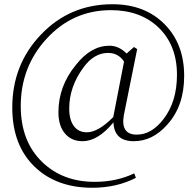

<svg xmlns="http://www.w3.org/2000/svg" viewBox="-20 -720 928 907"><path d="M566 -429Q539 -470 491 -470Q424 -470 374 -401Q307 -310 307 -207Q307 -153 330 -123Q352 -95 390 -95Q444 -95 515 -167ZM565 -176Q549 -84 626 -84Q696 -84 752 -157Q816 -239 816 -367Q816 -506 729 -590Q643 -672 504 -672Q324 -672 200 -537Q78 -404 78 -219Q78 -52 180 46Q277 139 427 139Q531 139 614 99L622 120Q531 167 416 167Q248 167 145 69Q38 -33 38 -212Q38 -414 172 -555Q309 -700 511 -700Q665 -700 758 -605Q850 -512 850 -361Q850 -219 770 -131Q701 -53 612 -53Q519 -53 516 -142Q443 -53 370 -53Q319 -53 289 -87Q256 -123 256 -190Q256 -313 339 -414Q410 -504 497 -504Q542 -504 578 -467L613 -498L628 -488Z"/></svg>

Font: Source Han Serif SC ExtraLight
Style: Regular
Weight: 250
Designer: Ryoko NISHIZUKA  (kana & ideographs); Frank Grießhammer (Latin, Greek & Cyrillic); Wenlong ZHANG  (bopomofo); Sandoll Co
Foundry: Adobe Systems Incorporated
Version: Version 1.001 October 20, 2017